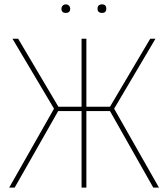

<svg xmlns="http://www.w3.org/2000/svg" viewBox="-20 -858 769 878"><path d="M502 -361 707 0H681L483 -350H375V0H353V-350H246L47 0H22L227 -361L37 -681H63L247 -370H353V-681H375V-370H483L667 -681H691ZM447 -838Q466 -838 466 -818Q466 -799 447 -799Q426 -799 426 -818Q426 -838 447 -838ZM301 -818Q301 -799 281 -799Q261 -799 261 -818Q261 -826 266.5 -832Q272 -838 281 -838Q290 -838 295.5 -832Q301 -826 301 -818Z"/></svg>

Font: FiraSans
Style: Regular
Weight: 150
Designer: Carrois Corporate & Edenspiekermann AG
Foundry: Carrois Corporate GbR & Edenspiekermann AG
Version: Version 3.106;PS 003.106;hotconv 1.0.70;makeotf.lib2.5.58329